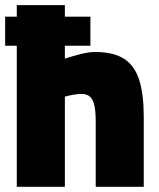

<svg xmlns="http://www.w3.org/2000/svg" viewBox="-21 -714 608 734"><path d="M-1.3 -539.2V-650.2H324.6V-539.2ZM43.2 0V-694.5H227V-489.8Q250 -497.5 283.5 -506.4Q317.1 -515.3 341.6 -515.3Q413.2 -515.3 453.7 -489Q494.2 -462.7 511.4 -407.6Q528.6 -352.4 528.6 -265.5V0H344.9V-251.4Q344.9 -285.5 340.4 -308.3Q336 -331.1 324.4 -343Q312.8 -354.9 290.3 -354.9Q274.6 -354.9 256.4 -351.4Q238.1 -347.8 227 -344.5V0Z"/></svg>

Font: Titillium Web SemiBold
Style: Regular
Weight: 600
Designer: Mohamed Gaber, Accademia di Belle Arti di Urbino
Foundry: Kief Type Foundry, Accademia di Belle Arti di Urbino
Version: Version 3.000; ttfautohint (v1.8.4)